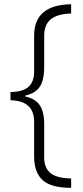

<svg xmlns="http://www.w3.org/2000/svg" viewBox="-20 -734 393 912"><path d="M189.9 13.2Q189.9 63 219 87.6Q248 112.3 317.9 113.8V158.2Q222.7 158.2 182.4 121.6Q142.1 85 142.1 8.8V-155.8Q142.1 -255.9 29.8 -257.8V-296.9Q89.4 -297.9 115.7 -321.8Q142.1 -345.7 142.1 -394V-564.9Q142.1 -710.9 317.9 -713.9V-669.9Q250.5 -667.5 220.2 -641.6Q189.9 -615.7 189.9 -564.9V-416Q189.9 -352.5 168.5 -321.3Q147 -290 99.1 -279.8V-275.9Q146.5 -266.1 168.2 -235.1Q189.9 -204.1 189.9 -144Z"/></svg>

Font: TypoPRO Open Sans
Style: Regular
Weight: 300
Foundry: Ascender Corporation
Version: Version 1.10